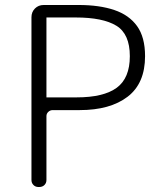

<svg xmlns="http://www.w3.org/2000/svg" viewBox="-20 -749 652 769"><path d="M134 0Q122 0 114 -8Q106 -16 106 -28V-680Q106 -701 120 -715Q134 -729 155 -729H295Q378 -729 437.5 -709Q497 -689 529 -644.5Q561 -600 561 -524Q561 -415 491 -361.5Q421 -308 299 -308H191Q181 -308 173.5 -301Q166 -294 166 -284V-28Q166 -16 158 -8Q150 0 137 0ZM166 -359H287Q395 -359 447.5 -397.5Q500 -436 500 -524Q500 -613 446 -646Q392 -679 283 -679H166Z"/></svg>

Font: Chiron GoRound TC L
Style: Regular
Weight: 300
Designer: Ryoko NISHIZUKA 西塚涼子 (kana, bopomofo & ideographs); Paul D. Hunt (Latin, Greek & Cyrillic); Sandoll Communications 산돌커뮤니
Foundry: Adobe
Version: Version 1.000;hotconv 1.1.1;makeotfexe 2.6.0